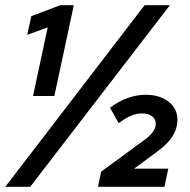

<svg xmlns="http://www.w3.org/2000/svg" viewBox="-20 -720 733 740"><path d="M107.3 -350 163.9 -614.5 84.8 -585.7 100.8 -657.8 212.5 -700H264.5L189.5 -350ZM0.4 0 537.3 -700H634.8L96.4 0ZM357.6 0 369.9 -58.5 532.5 -177.6Q557.2 -194.9 568.8 -211.1Q580.3 -227.4 580.3 -243.4Q580.3 -261.4 565.9 -272.1Q551.5 -282.8 526.8 -282.8Q506.9 -282.8 485.6 -274.2Q464.3 -265.5 437.5 -245.2L404 -304.7Q436.8 -329.9 472.2 -342.3Q507.6 -354.7 541.5 -354.7Q595.9 -354.7 629.9 -327.9Q663.8 -301.1 663.8 -258.6Q663.8 -224.8 644.9 -194.8Q625.9 -164.8 584.9 -135L496.7 -69.8H628.5L613.8 0Z"/></svg>

Font: Red Hat Display
Style: Italic
Weight: 300
Italic angle: -12°
Designer: Pentagram, MCKL
Foundry: Pentagram, MCKL
Version: Version 1.023